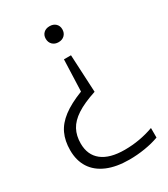

<svg xmlns="http://www.w3.org/2000/svg" viewBox="-185 -634 809 922"><g transform="rotate(-30 220.0 -173.5)"><path d="M288.5 -503.5Q288.5 -483.5 275.8 -471Q263 -458.5 242.5 -458.5Q222 -458.5 209.2 -471Q196.5 -483.5 196.5 -503.5Q196.5 -523 209 -535Q221.5 -547 242.5 -547Q263 -547 275.8 -535Q288.5 -523 288.5 -503.5ZM272.5 -166Q204 -143.5 164.5 -117.5Q125 -91.5 107.8 -59.2Q90.5 -27 90.5 16Q90.5 80 133.8 114Q177 148 259.5 148Q342.5 148 420 120V173Q385 186 341.8 193Q298.5 200 255.5 200Q183.5 200 133 178.5Q82.5 157 56.5 116.5Q30.5 76 30.5 19Q30.5 -33 48.8 -72Q67 -111 107.8 -142Q148.5 -173 216.5 -199.5L223 -374.5H262Z"/></g></svg>

Font: Encode Sans Light
Style: Regular
Weight: 300
Designer: Multiple Designers
Foundry: Impallari Type
Version: Version 2.000